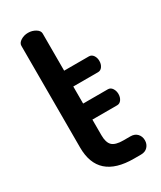

<svg xmlns="http://www.w3.org/2000/svg" viewBox="-178 -755 687 819"><g transform="rotate(-30 165.5 -345.5)"><path d="M54 -156V-657Q54 -671 70 -681Q86 -691 106 -691Q126 -691 142.5 -681Q159 -671 159 -657V-474H281Q294 -474 302 -462.5Q310 -451 310 -435Q310 -419 302 -407.5Q294 -396 281 -396H159V-312H281Q294 -312 302 -300Q310 -288 310 -272Q310 -256 302 -244.5Q294 -233 281 -233H159V-156Q159 -120 174.5 -105Q190 -90 229 -90H264Q285 -90 297 -77Q309 -64 309 -45Q309 -26 297 -13Q285 0 264 0H229Q54 0 54 -156Z"/></g></svg>

Font: TerminalDosisSemiBold
Style: Bold
Weight: 600
Designer: EdgarTolentino, PabloImpallari, IginoMarini
Foundry: EdgarTolentino, PabloImpallari, IginoMarini
Version: Version 1.006